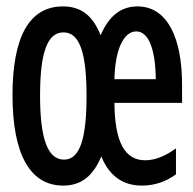

<svg xmlns="http://www.w3.org/2000/svg" viewBox="-20 -569 603 599"><path d="M177 10C233 10 270 -19 296 -81C322 -18 365 10 423 10C460 10 496 -1 529 -25V-106C494 -81 463 -69 433 -69C369 -69 338 -126 337 -248H548V-305C548 -449 503 -549 409 -549C358 -549 320 -520 294 -459C269 -521 233 -549 176 -549C72 -549 19 -455 19 -272C19 -91 72 10 177 10ZM466 -322H337C339 -415 366 -471 405 -471C445 -471 465 -412 466 -322ZM180 -71C128 -71 105 -138 105 -271C105 -403 127 -468 178 -468C229 -468 250 -403 250 -269C250 -136 229 -71 180 -71Z"/></svg>

Font: Noto Sans Mono SemiCondensed Medium
Style: Regular
Weight: 500
Width: 4
Designer: Monotype Design Team
Foundry: Monotype Imaging Inc.
Version: Version 2.014